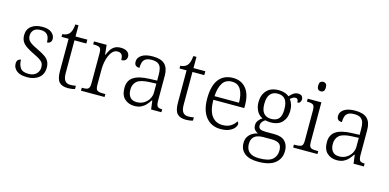

<svg xmlns="http://www.w3.org/2000/svg" viewBox="-86 -1265 4092 2020"><g transform="rotate(15 1960.0 -255.0)"><path d="M208 10Q129 10 91.5 -21Q54 -52 54 -96Q54 -127 68.5 -139.5Q83 -152 98 -152Q98 -98 122 -63Q146 -28 211 -28Q267 -28 296.5 -57.5Q326 -87 326 -130Q326 -155 317 -172.5Q308 -190 284 -206.5Q260 -223 215 -244Q160 -271 126.5 -294Q93 -317 78 -344.5Q63 -372 63 -412Q63 -474 108 -509Q153 -544 228 -544Q298 -544 331 -514.5Q364 -485 364 -449Q364 -426 351.5 -412Q339 -398 315 -398Q315 -455 291 -481Q267 -507 220 -507Q168 -507 144 -482.5Q120 -458 120 -420Q120 -378 150.5 -353Q181 -328 245 -299Q297 -275 327 -252.5Q357 -230 369.5 -203Q382 -176 382 -140Q382 -69 334 -29.5Q286 10 208 10Z M653 10Q585 10 555 -24Q525 -58 525 -143V-494H448V-524Q467 -524 486 -531Q505 -538 519 -551Q533 -565 542 -590Q551 -615 555 -658H589V-536H718V-494H589V-137Q589 -80 608.5 -55Q628 -30 666 -30Q683 -30 697 -31.5Q711 -33 727 -36V-1Q713 4 692.5 7Q672 10 653 10Z M792 0V-32H804Q830 -32 846.5 -36.5Q863 -41 871 -57Q879 -73 879 -107V-433Q879 -481 860.5 -492.5Q842 -504 799 -504H790V-536H928L939 -431H943Q955 -461 971.5 -487Q988 -513 1014 -529Q1040 -545 1081 -545Q1128 -545 1153 -525.5Q1178 -506 1178 -474Q1178 -451 1164 -436Q1150 -421 1118 -421Q1118 -463 1103.5 -480.5Q1089 -498 1058 -498Q1029 -498 1007.5 -477Q986 -456 971.5 -422.5Q957 -389 950 -350Q943 -311 943 -274V-104Q943 -55 961.5 -43.5Q980 -32 1018 -32H1049V0Z M1374 10Q1311 10 1268.5 -28.5Q1226 -67 1226 -148Q1226 -227 1282.5 -265Q1339 -303 1456 -307L1539 -310V-372Q1539 -411 1531.5 -441Q1524 -471 1500.5 -488.5Q1477 -506 1429 -506Q1386 -506 1363 -491.5Q1340 -477 1332 -451Q1324 -425 1324 -391Q1296 -391 1282 -403.5Q1268 -416 1268 -446Q1268 -488 1310 -516Q1352 -544 1431 -544Q1521 -544 1562 -503.5Q1603 -463 1603 -379V-112Q1603 -64 1615 -48Q1627 -32 1664 -32H1668V0H1556L1544 -94H1539Q1522 -69 1501 -45Q1480 -21 1449.5 -5.5Q1419 10 1374 10ZM1389 -35Q1433 -35 1467 -56Q1501 -77 1520 -110Q1539 -143 1539 -181V-277L1465 -274Q1366 -270 1328.5 -237Q1291 -204 1291 -145Q1291 -96 1314.5 -65.5Q1338 -35 1389 -35Z M1938 10Q1870 10 1840 -24Q1810 -58 1810 -143V-494H1733V-524Q1752 -524 1771 -531Q1790 -538 1804 -551Q1818 -565 1827 -590Q1836 -615 1840 -658H1874V-536H2003V-494H1874V-137Q1874 -80 1893.5 -55Q1913 -30 1951 -30Q1968 -30 1982 -31.5Q1996 -33 2012 -36V-1Q1998 4 1977.5 7Q1957 10 1938 10Z M2314 10Q2213 10 2154.5 -61.5Q2096 -133 2096 -263Q2096 -404 2150.5 -474Q2205 -544 2305 -544Q2395 -544 2447 -481Q2499 -418 2499 -299V-268H2162Q2163 -149 2205.5 -92.5Q2248 -36 2323 -36Q2377 -36 2412.5 -59Q2448 -82 2466 -114Q2472 -111 2476 -104Q2480 -97 2480 -87Q2480 -69 2462 -46Q2444 -23 2407 -6.5Q2370 10 2314 10ZM2431 -308Q2431 -396 2400.5 -449.5Q2370 -503 2303 -503Q2235 -503 2202 -451.5Q2169 -400 2164 -308Z M2785 240Q2686 240 2636 199.5Q2586 159 2586 88Q2586 48 2603.5 20Q2621 -8 2649 -25Q2677 -42 2708 -47Q2687 -55 2670.5 -73.5Q2654 -92 2654 -123Q2654 -153 2671 -175.5Q2688 -198 2712 -213Q2669 -233 2648 -275.5Q2627 -318 2627 -366Q2627 -446 2672 -495Q2717 -544 2804 -544Q2840 -544 2870 -533.5Q2900 -523 2916 -508Q2929 -524 2953 -543Q2977 -562 3008 -562Q3036 -562 3049 -548Q3062 -534 3062 -514Q3062 -495 3052.5 -482Q3043 -469 3023 -469Q3023 -488 3016.5 -500Q3010 -512 2993 -512Q2976 -512 2963.5 -504.5Q2951 -497 2937 -485Q2953 -465 2963.5 -435Q2974 -405 2974 -364Q2974 -289 2931.5 -241.5Q2889 -194 2804 -194Q2792 -194 2773.5 -196Q2755 -198 2746 -201Q2728 -190 2715 -173Q2702 -156 2702 -130Q2702 -106 2721.5 -95.5Q2741 -85 2781 -85H2874Q2955 -85 2992.5 -46.5Q3030 -8 3030 58Q3030 141 2969.5 190.5Q2909 240 2785 240ZM2801 -231Q2856 -231 2883 -262Q2910 -293 2910 -365Q2910 -438 2883 -472Q2856 -506 2801 -506Q2748 -506 2719.5 -471.5Q2691 -437 2691 -364Q2691 -295 2720 -263Q2749 -231 2801 -231ZM2788 202Q2889 202 2930.5 166Q2972 130 2972 68Q2972 14 2944 -5.5Q2916 -25 2863 -25H2768Q2734 -25 2705.5 -15Q2677 -5 2660 19Q2643 43 2643 85Q2643 117 2656 143.5Q2669 170 2700.5 186Q2732 202 2788 202Z M3231 -646Q3213 -646 3201 -657Q3189 -668 3189 -698Q3189 -728 3201 -739Q3213 -750 3231 -750Q3248 -750 3260 -739Q3272 -728 3272 -698Q3272 -668 3260 -657Q3248 -646 3231 -646ZM3103 0V-32H3123Q3166 -32 3184.5 -43Q3203 -54 3203 -102V-431Q3203 -481 3184.5 -492.5Q3166 -504 3128 -504H3118V-536H3267V-105Q3267 -72 3275 -56.5Q3283 -41 3300.5 -36.5Q3318 -32 3347 -32H3368V0Z M3579 10Q3516 10 3473.5 -28.5Q3431 -67 3431 -148Q3431 -227 3487.5 -265Q3544 -303 3661 -307L3744 -310V-372Q3744 -411 3736.5 -441Q3729 -471 3705.5 -488.5Q3682 -506 3634 -506Q3591 -506 3568 -491.5Q3545 -477 3537 -451Q3529 -425 3529 -391Q3501 -391 3487 -403.5Q3473 -416 3473 -446Q3473 -488 3515 -516Q3557 -544 3636 -544Q3726 -544 3767 -503.5Q3808 -463 3808 -379V-112Q3808 -64 3820 -48Q3832 -32 3869 -32H3873V0H3761L3749 -94H3744Q3727 -69 3706 -45Q3685 -21 3654.5 -5.5Q3624 10 3579 10ZM3594 -35Q3638 -35 3672 -56Q3706 -77 3725 -110Q3744 -143 3744 -181V-277L3670 -274Q3571 -270 3533.5 -237Q3496 -204 3496 -145Q3496 -96 3519.5 -65.5Q3543 -35 3594 -35Z"/></g></svg>

Font: Noto Serif Tamil Light
Style: Regular
Weight: 300
Designer: Indian Type Foundry, Tom Grace, and the Monotype Design Team
Foundry: Monotype Imaging Inc.
Version: Version 2.004; ttfautohint (v1.8.4.7-5d5b)